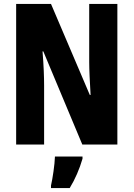

<svg xmlns="http://www.w3.org/2000/svg" viewBox="-20 -734 678 975"><path d="M576 0V-714H433V-419C433 -378 436 -322 440 -252H436L239 -714H62V0H204V-300C204 -341 202 -399 196 -473H200L398 0ZM399 72V61H259C258 101 247 174 239 208V221H334C361 177 384 124 399 72Z"/></svg>

Font: Noto Sans Arabic UI XCn XBd
Style: Regular
Weight: 800
Width: 2
Designer: Monotype Design Team, Nadine Chahine and Nizar Qandah
Foundry: Monotype Imaging Inc.
Version: Version 2.010